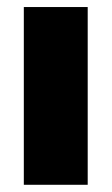

<svg xmlns="http://www.w3.org/2000/svg" viewBox="-20 -512 309 532"><path d="M223 0H46V-492.5H223Z"/></svg>

Font: Anek Malayalam ExtraBold
Style: Regular
Weight: 800
Version: Version 1.003